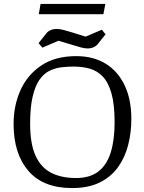

<svg xmlns="http://www.w3.org/2000/svg" viewBox="-20 -943 733 975"><path d="M346 12Q199 12 124 -75.5Q49 -163 49 -313Q49 -408 84.5 -486Q120 -564 190.5 -611Q261 -658 367 -658Q455 -658 517.5 -619Q580 -580 613.5 -508.5Q647 -437 647 -339Q647 -269 630.5 -205.5Q614 -142 578.5 -93Q543 -44 485.5 -16Q428 12 346 12ZM366 -39Q437 -39 480 -72.5Q523 -106 542.5 -169.5Q562 -233 562 -322Q562 -413 546 -469Q530 -525 501.5 -554.5Q473 -584 435.5 -594.5Q398 -605 354 -605Q322 -605 290 -601Q258 -597 229.5 -582.5Q201 -568 179.5 -536.5Q158 -505 145.5 -451Q133 -397 133 -314Q133 -214 160 -153.5Q187 -93 239 -66Q291 -39 366 -39ZM424 -697Q409 -697 389.5 -702.5Q370 -708 351 -714L277 -736L195 -701L176 -724L214 -772Q222 -783 236 -789.5Q250 -796 268 -796Q283 -796 302.5 -791Q322 -786 341 -780L415 -757L497 -792L516 -769L478 -721Q470 -710 456 -703.5Q442 -697 424 -697ZM177 -871 186 -923H515L505 -871Z"/></svg>

Font: Faustina Light
Style: Regular
Weight: 300
Designer: Alfonso Garcia
Foundry: http://www.omnibus-type.com
Version: Version 1.200